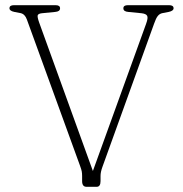

<svg xmlns="http://www.w3.org/2000/svg" viewBox="-20 -720 706 740"><path d="M455.5 -688Q455.5 -700 472.5 -700H632Q649 -700 649 -688Q649 -678 630 -674L606.5 -669.5Q595.5 -667.5 588.2 -658.5Q581 -649.5 574 -629L374.5 -76Q367.5 -56.5 367.5 -42V-22Q367.5 0 352.5 0H313.5Q296.5 0 296.5 -22V-42Q296.5 -52 295 -59.8Q293.5 -67.5 288.5 -81L83.5 -645Q76 -666 59 -669.5L35.5 -674Q16.5 -678 16.5 -688Q16.5 -700 33.5 -700H194.5Q211.5 -700 211.5 -688Q211.5 -675.5 192.5 -674L141.5 -669Q128 -667.5 125.5 -661.5Q123 -655.5 131 -633L338 -61L543 -628Q551.5 -651 547.2 -659Q543 -667 525.5 -669L474.5 -674Q455.5 -675.5 455.5 -688Z"/></svg>

Font: Fraunces 9pt S100 Thin
Style: Regular
Weight: 100
Version: Version 1.000; ttfautohint (v1.8.3)